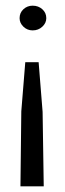

<svg xmlns="http://www.w3.org/2000/svg" viewBox="-20 -517 228 676"><path d="M69 -298H116L130 -123L134 139H52L55 -125ZM95 -497Q115 -497 129 -484.5Q143 -472 143 -453Q143 -436 129 -423Q115 -410 95 -410Q76 -410 62.5 -423Q49 -436 49 -453Q49 -472 62.5 -484.5Q76 -497 95 -497Z"/></svg>

Font: Alumni Sans Medium
Style: Regular
Weight: 500
Designer: Robert E. Leuschke
Foundry: Robert E. Leuschke
Version: Version 1.018